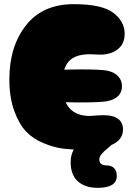

<svg xmlns="http://www.w3.org/2000/svg" viewBox="-20 -720 645 924"><path d="M367 0Q572 0 572 -97Q572 -145 524 -160Q506 -165 484.5 -165.5Q463 -166 440.5 -164Q418 -162 413 -162Q280 -162 280 -317Q280 -390 311 -424.5Q342 -459 412 -459Q419 -459 437 -458Q455 -457 466.5 -457Q478 -457 494.5 -460Q511 -463 524 -469Q580 -495 580 -557Q580 -617 525 -658.5Q470 -700 335 -700Q185 -700 105 -598Q25 -496 25 -338Q25 -251 48.5 -186.5Q72 -122 105.5 -87Q139 -52 188.5 -31.5Q238 -11 278.5 -5.5Q319 0 367 0ZM359 -227Q466 -227 495 -233Q567 -247 567 -306Q567 -333 548.5 -353Q530 -373 496 -380Q466 -386 365 -386Q293 -386 253 -382Q206 -376 184.5 -357Q163 -338 163 -290Q163 -273 171.5 -261.5Q180 -250 196.5 -244Q213 -238 223 -235.5Q233 -233 250 -231Q282 -227 359 -227ZM450 184Q542 184 542 127Q542 101 528.5 88.5Q515 76 494 76Q458 76 458 48Q458 41 460.5 34.5Q463 28 469.5 21Q476 14 479.5 10Q483 6 493.5 -2.5Q504 -11 506 -13Q574 -71 564 -83Q560 -88 542 -88H454Q414 -88 367 -43Q320 2 320 60Q320 122 355 153Q390 184 450 184Z"/></svg>

Font: Cherry Bomb
Style: Regular
Weight: 400
Designer: satsuyako
Foundry: satsuyako
Version: Version 4.0